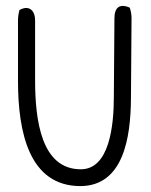

<svg xmlns="http://www.w3.org/2000/svg" viewBox="-20 -632 512 651"><path d="M41 -358C41 -183 79 -1 253 -1C398 -2 423 -164 424 -297C424 -385 426 -479 426 -570C426 -582 424 -594 420 -606C386 -621 368 -607 368 -570C368 -482 366 -389 366 -304C366 -206 351 -58 254 -58C120 -58 99 -224 99 -361V-563C99 -597 78 -616 46 -598C43 -587 41 -575 41 -562Z"/></svg>

Font: Comica
Style: Rg
Weight: 400
Designer: Jasper
Foundry: KineticPlasma Fonts/Cannot Into Space Fonts
Version: Version 0.89